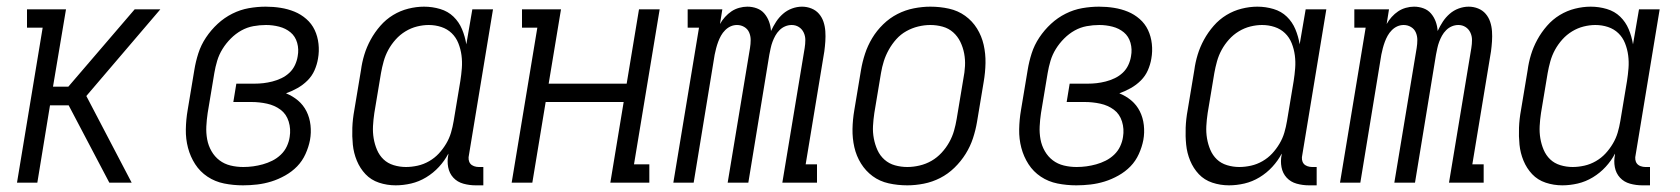

<svg xmlns="http://www.w3.org/2000/svg" viewBox="-20 -548 5040 576"><path d="M31 0 108 -465H61V-520H178L139 -288H185L384 -520H461L239 -260L375 0H308L186 -232H130L92 0Z M709 8Q680 8 652.5 2.5Q625 -3 602.5 -18Q580 -33 565.5 -55.5Q551 -78 544 -104.5Q537 -131 537.5 -160Q538 -189 543 -218L563 -338Q567 -363 575 -388Q583 -413 598 -435.5Q613 -458 633 -476.5Q653 -495 677 -507Q701 -519 726.5 -523.5Q752 -528 777 -528Q800 -528 822 -524.5Q844 -521 863.5 -513Q883 -505 899 -491Q915 -477 924 -458Q933 -439 935.5 -416.5Q938 -394 934 -372Q931 -354 923.5 -337Q916 -320 902.5 -306.5Q889 -293 872 -283.5Q855 -274 838 -268Q858 -260 874 -246.5Q890 -233 899.5 -214Q909 -195 911.5 -172.5Q914 -150 910 -128Q906 -107 896.5 -86Q887 -65 871.5 -49Q856 -33 835.5 -21.5Q815 -10 794 -3.5Q773 3 751.5 5.5Q730 8 709 8ZM710 -47Q725 -47 739.5 -49Q754 -51 768.5 -55Q783 -59 797 -66Q811 -73 822.5 -84Q834 -95 840.5 -109Q847 -123 849 -137Q853 -161 846 -183.5Q839 -206 821.5 -219Q804 -232 781 -237Q758 -242 734 -242H680L689 -297H743Q757 -297 770 -298.5Q783 -300 797 -303.5Q811 -307 824.5 -313.5Q838 -320 848.5 -330Q859 -340 865 -353Q871 -366 873 -379Q877 -400 871.5 -419.5Q866 -439 851.5 -451Q837 -463 817.5 -468Q798 -473 778 -473Q759 -473 740 -469.5Q721 -466 704 -456.5Q687 -447 672.5 -432.5Q658 -418 647.5 -401Q637 -384 631.5 -365.5Q626 -347 623 -329L603 -209Q600 -189 599 -169Q598 -149 601.5 -130Q605 -111 614.5 -94.5Q624 -78 638.5 -67Q653 -56 671.5 -51.5Q690 -47 710 -47Z M1167 8Q1141 8 1117 0Q1093 -8 1076.5 -25.5Q1060 -43 1050.5 -66Q1041 -89 1038.5 -114Q1036 -139 1037 -165Q1038 -191 1043 -218L1063 -338Q1066 -361 1073 -384Q1080 -407 1092 -429Q1104 -451 1121 -470.5Q1138 -490 1159.5 -503Q1181 -516 1205 -522Q1229 -528 1252 -528Q1277 -528 1300.5 -521Q1324 -514 1340.5 -498Q1357 -482 1366 -460.5Q1375 -439 1379 -415L1397 -520H1459L1387 -84Q1385 -76 1386 -69Q1387 -62 1391 -57Q1395 -52 1402 -49.5Q1409 -47 1416 -47H1430V8H1407Q1388 8 1370 3Q1352 -2 1340 -15Q1328 -28 1324.5 -46.5Q1321 -65 1325 -84V-87Q1314 -66 1297 -47.5Q1280 -29 1258.5 -16Q1237 -3 1213.5 2.5Q1190 8 1167 8ZM1198 -47Q1215 -47 1233 -51Q1251 -55 1267.5 -64.5Q1284 -74 1296.5 -87.5Q1309 -101 1318.5 -117Q1328 -133 1333 -150Q1338 -167 1341 -185L1361 -305Q1364 -324 1365.5 -343.5Q1367 -363 1364.5 -382Q1362 -401 1355 -418.5Q1348 -436 1335 -448.5Q1322 -461 1304 -467Q1286 -473 1266 -473Q1249 -473 1231 -468.5Q1213 -464 1196.5 -454Q1180 -444 1167 -429.5Q1154 -415 1145 -398.5Q1136 -382 1131 -364Q1126 -346 1123 -329L1103 -209Q1100 -189 1099 -170Q1098 -151 1101 -133Q1104 -115 1111 -98.5Q1118 -82 1130.5 -70Q1143 -58 1161 -52.5Q1179 -47 1198 -47Z M1515 0 1592 -465H1546V-520H1663L1626 -297H1860L1897 -520H1959L1882 -55H1928V0H1811L1851 -242H1617L1577 0Z M2000 0 2077 -465H2043V-520H2147L2140 -476Q2146 -487 2155 -497Q2164 -507 2174.5 -514Q2185 -521 2197.5 -524.5Q2210 -528 2222 -528Q2237 -528 2250.5 -523Q2264 -518 2273 -507.5Q2282 -497 2287 -483.5Q2292 -470 2293 -455Q2300 -470 2308.5 -483Q2317 -496 2329 -506.5Q2341 -517 2356 -522.5Q2371 -528 2386 -528Q2401 -528 2414.5 -522.5Q2428 -517 2437 -506.5Q2446 -496 2450.5 -482.5Q2455 -469 2456 -454Q2457 -439 2456 -424Q2455 -409 2453 -394L2397 -55H2431V0H2327L2394 -404Q2396 -416 2396 -428Q2396 -440 2391 -450.5Q2386 -461 2376.5 -467Q2367 -473 2355 -473Q2345 -473 2335.5 -469Q2326 -465 2318.5 -457.5Q2311 -450 2306 -441Q2301 -432 2297.5 -422.5Q2294 -413 2292 -403.5Q2290 -394 2288 -384L2225 0H2163L2230 -404Q2232 -416 2232 -428Q2232 -440 2227.5 -450.5Q2223 -461 2213 -467Q2203 -473 2191 -473Q2181 -473 2172 -469Q2163 -465 2155.5 -457.5Q2148 -450 2143 -441Q2138 -432 2134.5 -422.5Q2131 -413 2128.5 -403.5Q2126 -394 2124 -384L2061 0Z M2702 8Q2673 8 2646 2Q2619 -4 2598 -19.5Q2577 -35 2563 -57.5Q2549 -80 2543 -106.5Q2537 -133 2537.5 -161Q2538 -189 2543 -218L2563 -338Q2567 -362 2575 -386.5Q2583 -411 2596.5 -433.5Q2610 -456 2629.5 -475Q2649 -494 2672.5 -506Q2696 -518 2721.5 -523Q2747 -528 2771 -528Q2800 -528 2827 -522Q2854 -516 2875.5 -500.5Q2897 -485 2911 -462.5Q2925 -440 2931 -413.5Q2937 -387 2936.5 -359Q2936 -331 2931 -302L2911 -182Q2907 -158 2899 -133.5Q2891 -109 2877 -86.5Q2863 -64 2843.5 -45Q2824 -26 2800.5 -14Q2777 -2 2751.5 3Q2726 8 2702 8ZM2702 -47Q2720 -47 2739 -51.5Q2758 -56 2774.5 -65.5Q2791 -75 2804.5 -89.5Q2818 -104 2827.5 -121Q2837 -138 2842 -155.5Q2847 -173 2850 -191L2870 -311Q2874 -331 2875 -350Q2876 -369 2872.5 -387.5Q2869 -406 2861 -422.5Q2853 -439 2839.5 -451Q2826 -463 2808 -468Q2790 -473 2771 -473Q2753 -473 2734.5 -468.5Q2716 -464 2699 -454.5Q2682 -445 2669 -430.5Q2656 -416 2646.5 -399Q2637 -382 2631.5 -364.5Q2626 -347 2623 -329L2603 -209Q2600 -189 2599 -170Q2598 -151 2601.5 -132.5Q2605 -114 2612.5 -97.5Q2620 -81 2633.5 -69Q2647 -57 2665 -52Q2683 -47 2702 -47Z M3209 8Q3180 8 3152.5 2.5Q3125 -3 3102.5 -18Q3080 -33 3065.5 -55.5Q3051 -78 3044 -104.5Q3037 -131 3037.5 -160Q3038 -189 3043 -218L3063 -338Q3067 -363 3075 -388Q3083 -413 3098 -435.5Q3113 -458 3133 -476.5Q3153 -495 3177 -507Q3201 -519 3226.5 -523.5Q3252 -528 3277 -528Q3300 -528 3322 -524.5Q3344 -521 3363.5 -513Q3383 -505 3399 -491Q3415 -477 3424 -458Q3433 -439 3435.5 -416.5Q3438 -394 3434 -372Q3431 -354 3423.5 -337Q3416 -320 3402.5 -306.5Q3389 -293 3372 -283.5Q3355 -274 3338 -268Q3358 -260 3374 -246.5Q3390 -233 3399.5 -214Q3409 -195 3411.5 -172.5Q3414 -150 3410 -128Q3406 -107 3396.5 -86Q3387 -65 3371.5 -49Q3356 -33 3335.5 -21.5Q3315 -10 3294 -3.5Q3273 3 3251.5 5.5Q3230 8 3209 8ZM3210 -47Q3225 -47 3239.5 -49Q3254 -51 3268.5 -55Q3283 -59 3297 -66Q3311 -73 3322.5 -84Q3334 -95 3340.5 -109Q3347 -123 3349 -137Q3353 -161 3346 -183.5Q3339 -206 3321.5 -219Q3304 -232 3281 -237Q3258 -242 3234 -242H3180L3189 -297H3243Q3257 -297 3270 -298.5Q3283 -300 3297 -303.5Q3311 -307 3324.5 -313.5Q3338 -320 3348.5 -330Q3359 -340 3365 -353Q3371 -366 3373 -379Q3377 -400 3371.5 -419.5Q3366 -439 3351.5 -451Q3337 -463 3317.5 -468Q3298 -473 3278 -473Q3259 -473 3240 -469.5Q3221 -466 3204 -456.5Q3187 -447 3172.5 -432.5Q3158 -418 3147.5 -401Q3137 -384 3131.5 -365.5Q3126 -347 3123 -329L3103 -209Q3100 -189 3099 -169Q3098 -149 3101.5 -130Q3105 -111 3114.5 -94.5Q3124 -78 3138.5 -67Q3153 -56 3171.5 -51.5Q3190 -47 3210 -47Z M3667 8Q3641 8 3617 0Q3593 -8 3576.5 -25.5Q3560 -43 3550.5 -66Q3541 -89 3538.5 -114Q3536 -139 3537 -165Q3538 -191 3543 -218L3563 -338Q3566 -361 3573 -384Q3580 -407 3592 -429Q3604 -451 3621 -470.5Q3638 -490 3659.5 -503Q3681 -516 3705 -522Q3729 -528 3752 -528Q3777 -528 3800.5 -521Q3824 -514 3840.5 -498Q3857 -482 3866 -460.5Q3875 -439 3879 -415L3897 -520H3959L3887 -84Q3885 -76 3886 -69Q3887 -62 3891 -57Q3895 -52 3902 -49.5Q3909 -47 3916 -47H3930V8H3907Q3888 8 3870 3Q3852 -2 3840 -15Q3828 -28 3824.5 -46.5Q3821 -65 3825 -84V-87Q3814 -66 3797 -47.5Q3780 -29 3758.5 -16Q3737 -3 3713.5 2.5Q3690 8 3667 8ZM3698 -47Q3715 -47 3733 -51Q3751 -55 3767.5 -64.5Q3784 -74 3796.5 -87.5Q3809 -101 3818.5 -117Q3828 -133 3833 -150Q3838 -167 3841 -185L3861 -305Q3864 -324 3865.5 -343.5Q3867 -363 3864.5 -382Q3862 -401 3855 -418.5Q3848 -436 3835 -448.5Q3822 -461 3804 -467Q3786 -473 3766 -473Q3749 -473 3731 -468.5Q3713 -464 3696.5 -454Q3680 -444 3667 -429.5Q3654 -415 3645 -398.5Q3636 -382 3631 -364Q3626 -346 3623 -329L3603 -209Q3600 -189 3599 -170Q3598 -151 3601 -133Q3604 -115 3611 -98.5Q3618 -82 3630.5 -70Q3643 -58 3661 -52.5Q3679 -47 3698 -47Z M4000 0 4077 -465H4043V-520H4147L4140 -476Q4146 -487 4155 -497Q4164 -507 4174.5 -514Q4185 -521 4197.5 -524.5Q4210 -528 4222 -528Q4237 -528 4250.5 -523Q4264 -518 4273 -507.5Q4282 -497 4287 -483.5Q4292 -470 4293 -455Q4300 -470 4308.5 -483Q4317 -496 4329 -506.5Q4341 -517 4356 -522.5Q4371 -528 4386 -528Q4401 -528 4414.5 -522.5Q4428 -517 4437 -506.5Q4446 -496 4450.5 -482.5Q4455 -469 4456 -454Q4457 -439 4456 -424Q4455 -409 4453 -394L4397 -55H4431V0H4327L4394 -404Q4396 -416 4396 -428Q4396 -440 4391 -450.5Q4386 -461 4376.5 -467Q4367 -473 4355 -473Q4345 -473 4335.5 -469Q4326 -465 4318.5 -457.5Q4311 -450 4306 -441Q4301 -432 4297.5 -422.5Q4294 -413 4292 -403.5Q4290 -394 4288 -384L4225 0H4163L4230 -404Q4232 -416 4232 -428Q4232 -440 4227.5 -450.5Q4223 -461 4213 -467Q4203 -473 4191 -473Q4181 -473 4172 -469Q4163 -465 4155.5 -457.5Q4148 -450 4143 -441Q4138 -432 4134.5 -422.5Q4131 -413 4128.5 -403.5Q4126 -394 4124 -384L4061 0Z M4667 8Q4641 8 4617 0Q4593 -8 4576.5 -25.5Q4560 -43 4550.5 -66Q4541 -89 4538.5 -114Q4536 -139 4537 -165Q4538 -191 4543 -218L4563 -338Q4566 -361 4573 -384Q4580 -407 4592 -429Q4604 -451 4621 -470.5Q4638 -490 4659.5 -503Q4681 -516 4705 -522Q4729 -528 4752 -528Q4777 -528 4800.5 -521Q4824 -514 4840.5 -498Q4857 -482 4866 -460.5Q4875 -439 4879 -415L4897 -520H4959L4887 -84Q4885 -76 4886 -69Q4887 -62 4891 -57Q4895 -52 4902 -49.5Q4909 -47 4916 -47H4930V8H4907Q4888 8 4870 3Q4852 -2 4840 -15Q4828 -28 4824.5 -46.5Q4821 -65 4825 -84V-87Q4814 -66 4797 -47.5Q4780 -29 4758.5 -16Q4737 -3 4713.5 2.5Q4690 8 4667 8ZM4698 -47Q4715 -47 4733 -51Q4751 -55 4767.5 -64.5Q4784 -74 4796.5 -87.5Q4809 -101 4818.5 -117Q4828 -133 4833 -150Q4838 -167 4841 -185L4861 -305Q4864 -324 4865.5 -343.5Q4867 -363 4864.5 -382Q4862 -401 4855 -418.5Q4848 -436 4835 -448.5Q4822 -461 4804 -467Q4786 -473 4766 -473Q4749 -473 4731 -468.5Q4713 -464 4696.5 -454Q4680 -444 4667 -429.5Q4654 -415 4645 -398.5Q4636 -382 4631 -364Q4626 -346 4623 -329L4603 -209Q4600 -189 4599 -170Q4598 -151 4601 -133Q4604 -115 4611 -98.5Q4618 -82 4630.5 -70Q4643 -58 4661 -52.5Q4679 -47 4698 -47Z"/></svg>

Font: Iosevka Curly Slab Light
Style: Italic
Weight: 300
Italic angle: -9°
Monospace: yes
Designer: Belleve Invis
Foundry: Belleve Invis
Version: Version 22.1.2; ttfautohint (v1.8.4)